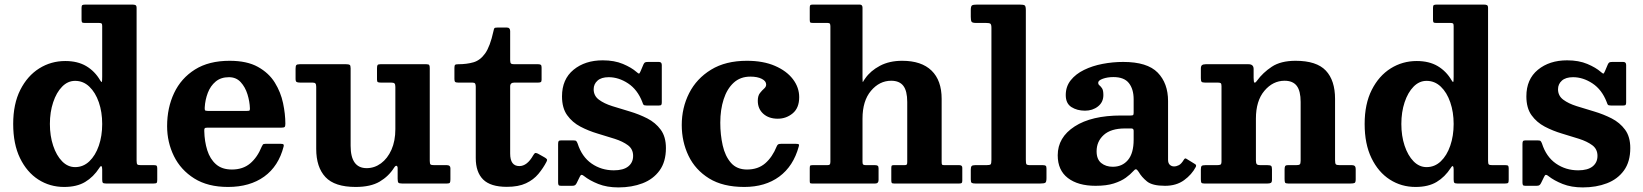

<svg xmlns="http://www.w3.org/2000/svg" viewBox="-20 -800 7161 837"><path d="M37.5 -259.5Q37.5 -347 68.5 -408.2Q99.5 -469.5 151 -501.8Q202.5 -534 264.5 -534Q318.5 -534 356 -511.8Q393.5 -489.5 416.5 -450Q422.5 -440 424 -443.2Q425.5 -446.5 425.5 -466.5V-687Q425.5 -695.5 422.5 -697.8Q419.5 -700 411 -700H349Q340 -700 337.8 -702.8Q335.5 -705.5 335.5 -714.5V-766Q335.5 -775.5 339 -777.8Q342.5 -780 352.5 -780H557Q566.5 -780 571 -777.5Q575.5 -775 575.5 -765V-99.5Q575.5 -86.5 578.8 -83.2Q582 -80 595 -80H652Q660.5 -80 663 -77.2Q665.5 -74.5 665.5 -65.5V-16Q665.5 -5.5 662.8 -2.8Q660 0 649.5 0H442Q431 0 428.2 -3.5Q425.5 -7 425.5 -18V-61Q425.5 -72 422.5 -75.2Q419.5 -78.5 413 -68Q387.5 -28.5 351.2 -6.8Q315 15 259.5 15Q197.5 15 147.2 -17.2Q97 -49.5 67.2 -110.8Q37.5 -172 37.5 -259.5ZM197.5 -259.5Q197.5 -207.5 211.8 -164.8Q226 -122 250.8 -96.8Q275.5 -71.5 307.5 -71.5Q343 -71.5 369.5 -96.8Q396 -122 410.8 -164.8Q425.5 -207.5 425.5 -259.5Q425.5 -311.5 410.8 -354.2Q396 -397 369.5 -422.2Q343 -447.5 307.5 -447.5Q275.5 -447.5 250.8 -422.2Q226 -397 211.8 -354.2Q197.5 -311.5 197.5 -259.5Z M708.5 -250Q708.5 -330 739 -394.5Q769.5 -459 830 -497Q890.5 -535 981 -535Q1056.5 -535 1104.2 -508.5Q1152 -482 1178 -440Q1204 -398 1214 -350.2Q1224 -302.5 1224 -260.5Q1224 -249.5 1220.8 -246.5Q1217.5 -243.5 1206.5 -243.5H884.5Q875 -243.5 872.5 -240.8Q870 -238 870.5 -229Q871.5 -183.5 883.5 -145.2Q895.5 -107 921.5 -84Q947.5 -61 991 -61Q1039 -61 1070.5 -87.5Q1102 -114 1121 -161Q1123.5 -166.5 1126 -169.8Q1128.5 -173 1137 -173H1204.5Q1213.5 -173 1215.8 -170.5Q1218 -168 1216.5 -161.5Q1194.5 -75.5 1131.8 -30.2Q1069 15 974 15Q886 15 827 -22Q768 -59 738.2 -119.5Q708.5 -180 708.5 -250ZM886 -316.5H1055.5Q1065.5 -316.5 1067.5 -318Q1069.5 -319.5 1069.5 -327.5Q1068.5 -357.5 1058.8 -389Q1049 -420.5 1029.2 -442Q1009.5 -463.5 978 -463.5Q943 -463.5 920.2 -444.5Q897.5 -425.5 886 -395.5Q874.5 -365.5 872.5 -332Q872 -323 873.5 -319.8Q875 -316.5 886 -316.5Z M1358.5 -151V-421.5Q1358.5 -432 1355.2 -436Q1352 -440 1342 -440H1288Q1277 -440 1272.8 -442.8Q1268.5 -445.5 1268.5 -456.5V-500.5Q1268.5 -512.5 1271.8 -516.2Q1275 -520 1286.5 -520H1489Q1500.5 -520 1504.5 -517.2Q1508.5 -514.5 1508.5 -502.5V-164.5Q1508.5 -67 1578.5 -67Q1612.5 -67 1641 -88Q1669.5 -109 1686.5 -147.2Q1703.5 -185.5 1703.5 -237V-421Q1703.5 -432.5 1699.8 -436.2Q1696 -440 1685 -440H1640Q1631 -440 1627.2 -442Q1623.5 -444 1623.5 -453V-503Q1623.5 -513 1626 -516.5Q1628.5 -520 1638 -520H1839Q1848.5 -520 1851 -516.5Q1853.5 -513 1853.5 -503V-98.5Q1853.5 -85.5 1857.2 -82.8Q1861 -80 1874 -80H1928.5Q1943.5 -80 1943.5 -66.5V-18Q1943.5 -7.5 1941.2 -3.8Q1939 0 1929 0H1732.5Q1719.5 0 1716.5 -4Q1713.5 -8 1713.5 -21V-67Q1713.5 -75 1709 -77Q1704.5 -79 1698 -69Q1674.5 -31.5 1635 -8.2Q1595.5 15 1530.5 15Q1439 15 1398.8 -28Q1358.5 -71 1358.5 -151Z M2362.5 -95Q2348 -67 2327 -41.8Q2306 -16.5 2273 -1Q2240 14.5 2189.5 14.5Q2118.5 14.5 2086.2 -17.5Q2054 -49.5 2054 -111V-422Q2054 -431.5 2051.2 -435.8Q2048.5 -440 2039 -440H1977Q1967.5 -440 1964.2 -443Q1961 -446 1961 -455.5V-504Q1961 -514.5 1964 -517.2Q1967 -520 1977.5 -520Q2015 -520 2044.2 -528.5Q2073.5 -537 2095 -567.2Q2116.5 -597.5 2131 -663.5Q2133 -673.5 2135 -676.8Q2137 -680 2150 -680H2189Q2204 -680 2204 -664.5V-538Q2204 -526.5 2207.5 -523.2Q2211 -520 2222 -520H2326.5Q2335 -520 2338 -517Q2341 -514 2341 -505V-452.5Q2341 -444.5 2337.5 -442.2Q2334 -440 2326 -440H2222.5Q2204 -440 2204 -423.5V-130.5Q2204 -76 2244 -76Q2278 -76 2304.5 -123Q2309 -130.5 2312.2 -132.5Q2315.5 -134.5 2324.5 -130.5L2353 -114.5Q2361 -110 2363.8 -106.2Q2366.5 -102.5 2362.5 -95Z M2780 -355.5Q2759 -409.5 2718 -436.5Q2677 -463.5 2633.5 -463.5Q2601.5 -463.5 2584.8 -448.5Q2568 -433.5 2568 -411Q2568 -382.5 2590.8 -365.5Q2613.5 -348.5 2649.5 -337.2Q2685.5 -326 2725.8 -314Q2766 -302 2801.8 -283.8Q2837.5 -265.5 2860.2 -234.8Q2883 -204 2883 -154.5Q2883 -95 2855.5 -57Q2828 -19 2781.2 -1Q2734.5 17 2676 17Q2626 17 2588.2 2Q2550.5 -13 2526 -32.5Q2519.5 -38 2515.2 -37.8Q2511 -37.5 2507.5 -29.5L2494 -2Q2491 4 2487.2 7Q2483.5 10 2474 10H2426Q2417.5 10 2415.2 6.8Q2413 3.5 2413 -5V-172Q2413 -181 2415.2 -184.5Q2417.5 -188 2426 -188H2479Q2489.5 -188 2492.2 -185Q2495 -182 2498 -174.5Q2516.5 -116.5 2559 -87Q2601.5 -57.5 2656 -57.5Q2697.5 -57.5 2718.8 -74.5Q2740 -91.5 2740 -120.5Q2740 -150 2717.5 -166.8Q2695 -183.5 2659.8 -194.8Q2624.5 -206 2585 -217.8Q2545.5 -229.5 2510.2 -248Q2475 -266.5 2452.5 -297.8Q2430 -329 2430 -380Q2430 -454.5 2480.2 -495.8Q2530.5 -537 2607.5 -537Q2658.5 -537 2695.8 -521.2Q2733 -505.5 2754.5 -486.5Q2762 -480 2765 -479.2Q2768 -478.5 2772.5 -489.5L2785 -519Q2788 -525.5 2791.5 -527.8Q2795 -530 2805.5 -530H2852.5Q2865 -530 2865 -516.5V-354Q2865 -346 2862.8 -343Q2860.5 -340 2852 -340H2799Q2787.5 -340 2785 -343.8Q2782.5 -347.5 2780 -355.5Z M2952 -255Q2952 -330 2984.2 -393.8Q3016.5 -457.5 3079.8 -496.2Q3143 -535 3236 -535Q3307 -535 3358 -513Q3409 -491 3436.5 -455Q3464 -419 3464 -376.5Q3464 -329.5 3435.8 -306Q3407.5 -282.5 3370.5 -282.5Q3331.5 -282.5 3307.5 -304Q3283.5 -325.5 3283.5 -360.5Q3283.5 -382.5 3292.8 -394.2Q3302 -406 3311 -413.8Q3320 -421.5 3320 -431.5Q3320 -446.5 3301 -456.2Q3282 -466 3251 -466Q3207.5 -466 3178.5 -439.5Q3149.5 -413 3134.8 -367.5Q3120 -322 3120 -265Q3120 -213 3130.5 -166.2Q3141 -119.5 3166.5 -90.2Q3192 -61 3236.5 -61Q3284.5 -61 3315.8 -88Q3347 -115 3366 -162Q3368.5 -168 3372 -170.5Q3375.5 -173 3385 -173H3449.5Q3460 -173 3462.2 -170.8Q3464.5 -168.5 3462 -161Q3438.5 -75.5 3377.2 -30.2Q3316 15 3224.5 15Q3131.5 15 3071.2 -22.2Q3011 -59.5 2981.5 -121Q2952 -182.5 2952 -255Z M3587.5 -700H3524Q3514 -700 3512 -702.5Q3510 -705 3510 -714.5V-765.5Q3510 -774 3512 -777Q3514 -780 3523 -780H3728Q3740 -780 3740 -766.5V-460Q3740 -438 3742.5 -443.5Q3745 -449 3752 -458.5Q3775 -491.5 3816 -513.2Q3857 -535 3913 -535Q3997 -535 4041 -492.2Q4085 -449.5 4085 -369V-94Q4085 -84 4087 -82Q4089 -80 4099 -80H4162.5Q4175 -80 4175 -68.5V-12.5Q4175 -4.5 4172.2 -2.2Q4169.5 0 4161.5 0H3877.5Q3869 0 3867.2 -3.2Q3865.5 -6.5 3865.5 -15V-67Q3865.5 -73.5 3866.8 -76.8Q3868 -80 3875 -80H3921Q3930 -80 3932.5 -82.2Q3935 -84.5 3935 -93.5V-355.5Q3935 -403.5 3918 -425.8Q3901 -448 3865 -448Q3814 -448 3777 -404.2Q3740 -360.5 3740 -283V-94Q3740 -85 3743.2 -82.5Q3746.5 -80 3756 -80H3795Q3803 -80 3806.5 -77.2Q3810 -74.5 3810 -65.5V-15.5Q3810 0 3795.5 0H3520Q3513 0 3511.5 -2Q3510 -4 3510 -11.5V-66Q3510 -74.5 3511.5 -77.2Q3513 -80 3521.5 -80H3585.5Q3594.5 -80 3597.2 -83Q3600 -86 3600 -95V-685Q3600 -693 3597.8 -696.5Q3595.5 -700 3587.5 -700Z M4278 -700H4234.5Q4218 -700 4215 -706Q4212 -712 4212 -727V-756.5Q4212 -773.5 4217.8 -776.8Q4223.5 -780 4240 -780H4425Q4442 -780 4447 -776.5Q4452 -773 4452 -755.5V-104Q4452 -88.5 4454.5 -84.2Q4457 -80 4472.5 -80H4527Q4535.5 -80 4538.8 -77.2Q4542 -74.5 4542 -65V-23.5Q4542 -7 4537 -3.5Q4532 0 4515.5 0H4232Q4220.5 0 4216.2 -2.8Q4212 -5.5 4212 -17.5V-60.5Q4212 -71.5 4215.5 -75.8Q4219 -80 4230 -80H4279Q4295 -80 4298.5 -83.5Q4302 -87 4302 -103.5V-678.5Q4302 -693.5 4297.2 -696.8Q4292.5 -700 4278 -700Z M4591 -123Q4591 -201 4664.8 -248.8Q4738.5 -296.5 4867.5 -296.5H4909Q4917.5 -296.5 4919.8 -298.5Q4922 -300.5 4922 -309.5V-367Q4922 -411.5 4901.2 -437.8Q4880.5 -464 4834 -464Q4808 -464 4787.8 -456.8Q4767.5 -449.5 4767.5 -439.5Q4767.5 -432 4773 -427.8Q4778.5 -423.5 4784.2 -415Q4790 -406.5 4790 -385.5Q4790 -354.5 4766.5 -336Q4743 -317.5 4710 -317.5Q4675.5 -317.5 4650.8 -333.2Q4626 -349 4626 -385.5Q4626 -423 4647.8 -450.2Q4669.5 -477.5 4705.8 -495.2Q4742 -513 4786.5 -521.5Q4831 -530 4876.5 -530Q4981.5 -530 5026.8 -483.5Q5072 -437 5072 -359.5V-103.5Q5072 -88.5 5079.8 -81.5Q5087.5 -74.5 5098 -74.5Q5108.5 -74.5 5119.2 -80Q5130 -85.5 5141 -104Q5146 -112.5 5152.5 -107.5L5190 -84.5Q5196.5 -80.5 5193 -72.5Q5175.5 -39 5141.8 -14.5Q5108 10 5059 10H5058.5Q5003.5 10 4980 -9.2Q4956.5 -28.5 4944 -50.5Q4937 -61.5 4932.2 -62Q4927.5 -62.5 4920 -53.5Q4908 -40 4887.8 -25.2Q4867.5 -10.5 4835.5 -0.2Q4803.5 10 4756 10Q4679.5 10 4635.2 -24Q4591 -58 4591 -123ZM4760.5 -140.5Q4760.5 -105.5 4780.8 -89.2Q4801 -73 4831 -73Q4872.5 -73 4897.2 -102.5Q4922 -132 4922 -191V-230Q4922 -240 4912 -240H4884Q4823 -240 4791.8 -211.8Q4760.5 -183.5 4760.5 -140.5Z M5287.5 -440H5232.5Q5221 -440 5218 -443.8Q5215 -447.5 5215 -459V-501Q5215 -512.5 5220.2 -516.2Q5225.5 -520 5236 -520H5423Q5445 -520 5445 -499V-460.5Q5445 -441.5 5448.8 -439.8Q5452.5 -438 5460 -448.5Q5485.5 -483.5 5524.5 -509.2Q5563.5 -535 5628 -535Q5719.5 -535 5759.8 -492.2Q5800 -449.5 5800 -369V-102Q5800 -88 5803.2 -84Q5806.5 -80 5821 -80H5874.5Q5890 -80 5890 -63.5V-18.5Q5890 -5 5885.2 -2.5Q5880.5 0 5867.5 0H5595.5Q5584.5 0 5582.2 -4Q5580 -8 5580 -19.5V-61.5Q5580 -70.5 5582.2 -75.2Q5584.5 -80 5594 -80H5629.5Q5642 -80 5646 -83.2Q5650 -86.5 5650 -99.5V-355.5Q5650 -403.5 5633 -425.8Q5616 -448 5580 -448Q5529 -448 5492 -404.2Q5455 -360.5 5455 -283V-100Q5455 -88.5 5458.8 -84.2Q5462.5 -80 5474.5 -80H5506Q5517 -80 5521 -77Q5525 -74 5525 -62.5V-17Q5525 -5.5 5520.2 -2.8Q5515.5 0 5505.5 0H5230Q5219.5 0 5217.2 -3.8Q5215 -7.5 5215 -18.5V-61.5Q5215 -73.5 5218.8 -76.8Q5222.5 -80 5234 -80H5284Q5296.5 -80 5300.8 -82.5Q5305 -85 5305 -97.5V-424.5Q5305 -435 5301.5 -437.5Q5298 -440 5287.5 -440Z M5929 -259.5Q5929 -347 5960 -408.2Q5991 -469.5 6042.5 -501.8Q6094 -534 6156 -534Q6210 -534 6247.5 -511.8Q6285 -489.5 6308 -450Q6314 -440 6315.5 -443.2Q6317 -446.5 6317 -466.5V-687Q6317 -695.5 6314 -697.8Q6311 -700 6302.5 -700H6240.5Q6231.5 -700 6229.2 -702.8Q6227 -705.5 6227 -714.5V-766Q6227 -775.5 6230.5 -777.8Q6234 -780 6244 -780H6448.5Q6458 -780 6462.5 -777.5Q6467 -775 6467 -765V-99.5Q6467 -86.5 6470.2 -83.2Q6473.5 -80 6486.5 -80H6543.5Q6552 -80 6554.5 -77.2Q6557 -74.5 6557 -65.5V-16Q6557 -5.5 6554.2 -2.8Q6551.5 0 6541 0H6333.5Q6322.5 0 6319.8 -3.5Q6317 -7 6317 -18V-61Q6317 -72 6314 -75.2Q6311 -78.5 6304.5 -68Q6279 -28.5 6242.8 -6.8Q6206.5 15 6151 15Q6089 15 6038.8 -17.2Q5988.5 -49.5 5958.8 -110.8Q5929 -172 5929 -259.5ZM6089 -259.5Q6089 -207.5 6103.2 -164.8Q6117.5 -122 6142.2 -96.8Q6167 -71.5 6199 -71.5Q6234.5 -71.5 6261 -96.8Q6287.5 -122 6302.2 -164.8Q6317 -207.5 6317 -259.5Q6317 -311.5 6302.2 -354.2Q6287.5 -397 6261 -422.2Q6234.5 -447.5 6199 -447.5Q6167 -447.5 6142.2 -422.2Q6117.5 -397 6103.2 -354.2Q6089 -311.5 6089 -259.5Z M6984 -355.5Q6963 -409.5 6922 -436.5Q6881 -463.5 6837.5 -463.5Q6805.5 -463.5 6788.8 -448.5Q6772 -433.5 6772 -411Q6772 -382.5 6794.8 -365.5Q6817.5 -348.5 6853.5 -337.2Q6889.5 -326 6929.8 -314Q6970 -302 7005.8 -283.8Q7041.5 -265.5 7064.2 -234.8Q7087 -204 7087 -154.5Q7087 -95 7059.5 -57Q7032 -19 6985.2 -1Q6938.5 17 6880 17Q6830 17 6792.2 2Q6754.5 -13 6730 -32.5Q6723.5 -38 6719.2 -37.8Q6715 -37.5 6711.5 -29.5L6698 -2Q6695 4 6691.2 7Q6687.5 10 6678 10H6630Q6621.5 10 6619.2 6.8Q6617 3.5 6617 -5V-172Q6617 -181 6619.2 -184.5Q6621.5 -188 6630 -188H6683Q6693.5 -188 6696.2 -185Q6699 -182 6702 -174.5Q6720.5 -116.5 6763 -87Q6805.5 -57.5 6860 -57.5Q6901.5 -57.5 6922.8 -74.5Q6944 -91.5 6944 -120.5Q6944 -150 6921.5 -166.8Q6899 -183.5 6863.8 -194.8Q6828.5 -206 6789 -217.8Q6749.5 -229.5 6714.2 -248Q6679 -266.5 6656.5 -297.8Q6634 -329 6634 -380Q6634 -454.5 6684.2 -495.8Q6734.5 -537 6811.5 -537Q6862.5 -537 6899.8 -521.2Q6937 -505.5 6958.5 -486.5Q6966 -480 6969 -479.2Q6972 -478.5 6976.5 -489.5L6989 -519Q6992 -525.5 6995.5 -527.8Q6999 -530 7009.5 -530H7056.5Q7069 -530 7069 -516.5V-354Q7069 -346 7066.8 -343Q7064.5 -340 7056 -340H7003Q6991.5 -340 6989 -343.8Q6986.5 -347.5 6984 -355.5Z"/></svg>

Font: Besley*
Style: Bold
Weight: 700
Designer: Owen Earl
Foundry: indestructible type*
Version: Version 2.000; ttfautohint (v1.8.3)